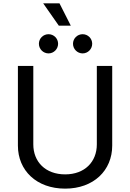

<svg xmlns="http://www.w3.org/2000/svg" viewBox="-20 -1125 784 1157"><path d="M372.6 11.7C543.9 11.7 656.2 -97.7 656.2 -247.6V-727.5H563.5V-254.9C563.5 -150.4 491.2 -74.2 372.6 -74.2C253.4 -74.2 180.7 -150.4 180.7 -254.9V-727.5H87.9V-247.6C87.9 -97.7 200.2 11.7 372.6 11.7ZM478 -803.2C509.8 -803.2 535.6 -829.6 535.6 -861.3C535.6 -893.1 509.8 -918.9 478 -918.9C445.8 -918.9 419.9 -893.1 419.9 -861.3C419.9 -829.6 445.8 -803.2 478 -803.2ZM272.5 -803.2C304.2 -803.2 330.1 -829.6 330.1 -861.3C330.1 -893.1 304.2 -918.9 272.5 -918.9C240.2 -918.9 214.4 -893.1 214.4 -861.3C214.4 -829.6 240.2 -803.2 272.5 -803.2ZM334.5 -970.2H406.7L338.4 -1105H240.2Z"/></svg>

Font: Raveo
Style: Regular
Weight: 400
Designer: Jakub Foglar, Rasmus Andersson (Inter)
Foundry: Jakubfoglar.com
Version: Version 1.100;Glyphs 3.2.3 (3260)